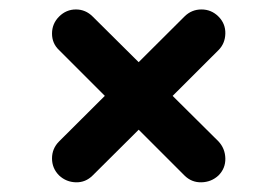

<svg xmlns="http://www.w3.org/2000/svg" viewBox="-20 -467 586 406"><path d="M370 -432Q385 -447 406 -447Q427 -447 442 -432Q457 -417 456.5 -396Q456 -375 442 -361Q309 -228 176 -96Q176 -96 176 -96Q176 -96 176 -96Q161 -81 140.5 -81.5Q120 -82 105 -96Q90 -111 90 -132Q90 -153 105 -168Q171 -234 237.5 -300Q304 -366 370 -432Q370 -432 370 -432Q370 -432 370 -432ZM105 -361Q90 -375 90 -396Q90 -417 105 -432Q120 -447 140.5 -447Q161 -447 176 -432Q309 -300 442 -168Q456 -153 456.5 -132Q457 -111 442 -96Q427 -82 406 -81.5Q385 -81 370 -96Q304 -162 237.5 -228.5Q171 -295 105 -361Q105 -361 105 -361Q105 -361 105 -361Z"/></svg>

Font: FRB American Cursive Ultra
Style: Bold Italic
Weight: 1000
Italic angle: -25°
Version: Version 2.0;Modular Font Editor K font №1